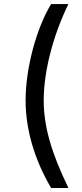

<svg xmlns="http://www.w3.org/2000/svg" viewBox="-20 -792 405 948"><path d="M106.4 -296.4C106.4 -153.8 149.4 -4.9 232.4 136.2H317.9C233.9 -37.1 195.8 -167 195.8 -296.4C195.8 -439 242.2 -618.2 317.9 -772H232.4C159.2 -651.4 106.4 -455.1 106.4 -296.4Z"/></svg>

Font: Raveo
Style: Regular
Weight: 400
Designer: Jakub Foglar, Rasmus Andersson (Inter)
Foundry: Jakubfoglar.com
Version: Version 1.100;Glyphs 3.2.3 (3260)